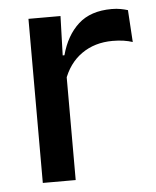

<svg xmlns="http://www.w3.org/2000/svg" viewBox="-43 -533 462 570"><g transform="rotate(-5 188.5 -248.0)"><path d="M156 -295.5 135 -372H159Q174.5 -430 211 -463.2Q247.5 -496.5 310.5 -496.5Q325.5 -496.5 337.2 -494.2Q349 -492 358.5 -489L364.5 -393.5Q352.5 -397.5 337.5 -399.8Q322.5 -402 305 -402Q251.5 -402 212.5 -374.5Q173.5 -347 156 -295.5ZM160 0H62V-489H157.5L153 -346.5L160 -339.5Z"/></g></svg>

Font: Anek Kannada Medium Medium
Style: Regular
Weight: 500
Version: Version 1.003